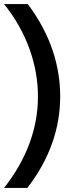

<svg xmlns="http://www.w3.org/2000/svg" viewBox="-29 -738 338 941"><path d="M105 183C215 41 266 -111 266 -265C266 -417 218 -571 107 -718H-9C102 -580 157 -420 157 -265C157 -108 101 43 -9 183H105Z"/></svg>

Font: Zilla Slab Bold
Style: Regular
Weight: 700
Designer: Typotheque.com
Foundry: Typotheque type foundry
Version: Version 1.3; 2018